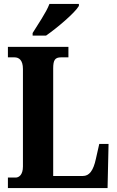

<svg xmlns="http://www.w3.org/2000/svg" viewBox="-20 -951 591 971"><path d="M145 -784V-771H213C269 -810 359 -886 379 -921V-931H230C213 -886 171 -827 145 -784ZM20 0H524L529 -223H482L465 -148C452 -87 431 -61 399 -61H249V-605C249 -647 258 -661 289 -661H326V-714H20V-661H53C76 -661 96 -647 96 -602V-109C96 -67 76 -53 59 -53H20Z"/></svg>

Font: Noto Serif Lao ExtraCondensed ExtraBold
Style: Regular
Weight: 800
Width: 2
Designer: Monotype Design Team
Foundry: Monotype Imaging Inc.
Version: Version 2.003